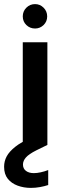

<svg xmlns="http://www.w3.org/2000/svg" viewBox="-44 -707 317 936"><path d="M67 0V-501H187V0ZM127 -568Q102 -568 84.5 -585Q67 -602 67 -627Q67 -652 84.5 -669.5Q102 -687 127 -687Q151 -687 168.5 -669.5Q186 -652 186 -627Q186 -602 168.5 -585Q151 -568 127 -568ZM106 209Q72 209 42 198Q12 187 -6 164.5Q-24 142 -24 106Q-24 79 -11.5 55.5Q1 32 30.5 8.5Q60 -15 111 -37L159 -57L186 0L133 26Q97 44 82.5 60.5Q68 77 68 95Q68 115 82.5 126Q97 137 121 137Q136 137 154.5 133Q173 129 191 122V195Q173 201 151 205Q129 209 106 209Z"/></svg>

Font: DM Sans 18pt SemiBold
Style: Regular
Weight: 600
Designer: Colophon Foundry, Jonny Pinhorn
Foundry: Colophon Foundry
Version: Version 4.004;gftools[0.9.30]